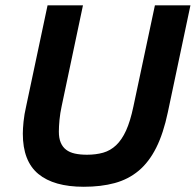

<svg xmlns="http://www.w3.org/2000/svg" viewBox="-20 -696 745 731"><path d="M619.1 -269Q602.1 -188 574.7 -133.5Q547.4 -79.1 508.1 -46.1Q468.8 -13.2 416.7 1Q364.7 15.1 298.8 15.1Q185.1 15.1 126 -33.7Q66.9 -82.5 66.9 -187Q66.9 -205.1 69.6 -232.7Q72.3 -260.3 80.1 -293.9L161.1 -675.8H295.9L214.8 -292Q209 -265.6 206.5 -239.7Q204.1 -213.9 204.1 -194.8Q204.1 -169.9 211.2 -153.1Q218.3 -136.2 231.7 -126Q245.1 -115.7 265.1 -111.3Q285.2 -106.9 311 -106.9Q345.2 -106.9 372.8 -114.7Q400.4 -122.6 422.1 -143.1Q443.8 -163.6 460 -199Q476.1 -234.4 487.8 -290L569.8 -675.8H705.1Z"/></svg>

Font: Lorenzo Sans
Style: Bold Italic
Weight: 700
Italic angle: -12°
Foundry: Intel Corporation
Version: Version 1.00; ttfautohint (v1.5)